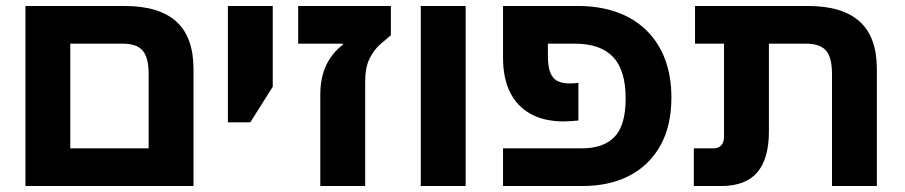

<svg xmlns="http://www.w3.org/2000/svg" viewBox="-20 -622 3027 642"><path d="M65 0V-602H396Q512 -602 569.5 -550Q627 -498 627 -391V0ZM215 -126H477V-374Q477 -430 457 -453Q437 -476 390 -476H215Z M742 -213V-602H892V-332L817 -213Z M1051 0V-307Q1051 -343 1059.5 -373.5Q1068 -404 1085 -429Q1102 -454 1127 -473V-476H977V-602H1287V-504Q1271 -491 1251 -473.5Q1231 -456 1216 -426.5Q1201 -397 1201 -348V0Z M1387 0V-602H1537V0Z M1662 0V-126H1927Q1997 -126 2034.5 -164Q2072 -202 2072 -293Q2072 -387 2030 -431.5Q1988 -476 1902 -476H1732V-602H1912Q1984 -602 2042 -581.5Q2100 -561 2141 -521Q2182 -481 2203.5 -424.5Q2225 -368 2225 -296Q2225 -201 2188 -135Q2151 -69 2084.5 -34.5Q2018 0 1927 0ZM1865 -216Q1800 -216 1754.5 -241Q1709 -266 1685.5 -313.5Q1662 -361 1662 -429V-602H1812V-437Q1812 -397 1821 -377Q1830 -357 1846.5 -350Q1863 -343 1884 -343Q1892 -343 1899.5 -343.5Q1907 -344 1914 -345V-219Q1903 -218 1889.5 -217Q1876 -216 1865 -216Z M2762 0V-374Q2762 -430 2742 -453Q2722 -476 2675 -476H2304V-602H2681Q2797 -602 2854.5 -550Q2912 -498 2912 -391V0ZM2300 0V-126H2367Q2382 -126 2391.5 -136Q2401 -146 2401 -165V-558H2551V-182Q2551 -91 2512 -45.5Q2473 0 2391 0Z"/></svg>

Font: Noto Sans Hebrew
Style: Bold
Weight: 700
Designer: Monotype Design Team
Foundry: Monotype Imaging Inc.
Version: Version 2.003